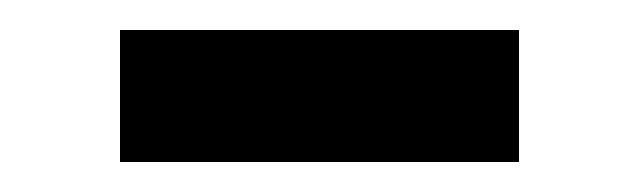

<svg xmlns="http://www.w3.org/2000/svg" viewBox="-20 -316 428 128"><path d="M60 -208V-296H326V-208Z"/></svg>

Font: Frank Ruhl Libre SemiBold
Style: Regular
Weight: 600
Designer: Yanek Iontef
Foundry: Fontef
Version: Version 6.003;gftools[0.9.30]